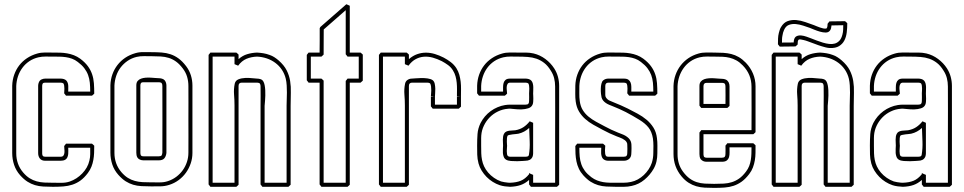

<svg xmlns="http://www.w3.org/2000/svg" viewBox="-20 -894 4665 929"><path d="M39.1 -479.5Q40 -507.8 48.8 -532.7Q57.6 -557.6 73 -577.6Q88.4 -597.7 110.4 -612.3Q132.3 -627 159.7 -634.8Q177.7 -640.1 197.8 -639.9Q217.8 -639.6 235.8 -639.6Q253.4 -639.6 270.8 -639.2Q288.1 -638.7 304.9 -635.7Q321.8 -632.8 337.6 -626.7Q353.5 -620.6 368.2 -609.9Q391.6 -592.3 405 -574Q418.5 -555.7 425.5 -535.2Q432.6 -514.6 434.3 -491.5Q436 -468.3 436 -440.9Q433.6 -438.5 430.9 -436Q428.2 -433.6 425.3 -431.2H299.3Q296.9 -434.1 294.9 -437Q293 -439.9 290.5 -442.4Q290.5 -445.8 291 -452.1Q291.5 -458.5 291.5 -465.6Q291.5 -472.7 290.5 -479.5Q289.6 -486.3 286.6 -490.7Q281.2 -494.1 273.4 -494.1H199.2Q196.3 -494.1 192.4 -493.4Q188.5 -492.7 186.5 -489.3Q185.1 -486.8 184.6 -483.9Q184.1 -481 184.1 -478V-151.9Q184.1 -149.4 184.6 -146.2Q185.1 -143.1 186.5 -140.6Q189 -137.2 192.4 -136.5Q195.8 -135.7 199.2 -135.7H273.4Q283.2 -135.7 287.1 -141.4Q291 -147 291.7 -155Q292.5 -163.1 291.5 -171.9Q290.5 -180.7 290.5 -187.5Q293 -189.9 294.9 -192.9Q296.9 -195.8 299.3 -198.7H425.3Q428.2 -196.3 430.9 -193.8Q433.6 -191.4 436 -189Q436 -170.9 435.3 -153.6Q434.6 -136.2 431.6 -119.9Q428.7 -103.5 422.6 -87.9Q416.5 -72.3 405.3 -57.1Q387.7 -33.7 369.4 -20.5Q351.1 -7.3 330.3 -0.5Q309.6 6.3 286.1 8.1Q262.7 9.8 235.8 9.8Q210.4 9.8 189.2 8.5Q168 7.3 149.2 1.7Q130.4 -3.9 113 -14.9Q95.7 -25.9 77.6 -45.9Q57.6 -68.4 48.3 -96.2Q39.1 -124 39.1 -153.3ZM58.6 -151.9Q58.6 -126 66.9 -102.5Q75.2 -79.1 92.3 -59.1Q107.4 -41.5 123.5 -31.5Q139.6 -21.5 157.5 -16.6Q175.3 -11.7 194.8 -10.7Q214.4 -9.8 235.8 -9.8Q255.9 -9.8 277.1 -9.5Q298.3 -9.3 317.4 -15.6Q334.5 -21.5 349.9 -31.5Q365.2 -41.5 377.9 -54.7Q390.6 -67.9 399.7 -83.7Q408.7 -99.6 412.6 -117.2Q416.5 -132.8 416.5 -148.2Q416.5 -163.6 416.5 -179.2H310.1Q310.1 -172.9 310.5 -164.8Q311 -156.7 310.1 -148.7Q309.1 -140.6 306.2 -133.3Q303.2 -126 296.4 -121.6Q291.5 -118.7 285.4 -117.4Q279.3 -116.2 273.4 -116.2H198.7Q181.6 -116.2 173.1 -126.7Q164.6 -137.2 164.6 -153.3V-479.5Q164.6 -483.9 165.5 -487.8Q166.5 -491.7 168 -495.6Q171.9 -505.4 180.7 -509.5Q189.5 -513.7 198.7 -513.7H273.4Q280.8 -513.7 288.6 -511.5Q296.4 -509.3 301.8 -503.4Q306.2 -498 308.1 -491.5Q310.1 -484.9 310.3 -477.8Q310.5 -470.7 310.3 -463.6Q310.1 -456.5 310.1 -450.7H416.5Q416.5 -474.1 414.6 -493.9Q412.6 -513.7 406.2 -531Q399.9 -548.3 387.9 -564Q376 -579.6 356.4 -594.2Q343.3 -604.5 328.6 -609.9Q314 -615.2 298.6 -617.4Q283.2 -619.6 267.6 -619.9Q252 -620.1 235.8 -620.1Q218.8 -620.1 200.9 -620.4Q183.1 -620.6 166 -616.7Q141.1 -610.8 121.6 -597.7Q102.1 -584.5 88.4 -565.9Q74.7 -547.4 67.1 -524.9Q59.6 -502.4 58.6 -478Z M514.2 -481.4Q515.1 -509.8 523.9 -534.4Q532.7 -559.1 548.3 -579.3Q564 -599.6 585.7 -614.3Q607.4 -628.9 634.8 -636.7Q652.8 -642.1 672.9 -641.8Q692.9 -641.6 710.9 -641.6Q738.8 -641.6 762 -639.9Q785.2 -638.2 805.4 -631.3Q825.7 -624.5 844 -611.1Q862.3 -597.7 880.4 -574.2Q896 -553.7 903.6 -529.5Q911.1 -505.4 911.1 -480V-153.8Q911.1 -127.9 902.8 -103.5Q894.5 -79.1 879.9 -58.6Q865.2 -38.1 844.5 -22.7Q823.7 -7.3 798.8 0.5Q777.8 7.3 755.4 7.6Q732.9 7.8 710.9 7.8Q685.5 7.8 664.3 6.6Q643.1 5.4 624.3 -0.2Q605.5 -5.9 588.1 -16.8Q570.8 -27.8 552.7 -47.9Q532.7 -70.3 523.4 -98.1Q514.2 -126 514.2 -155.3ZM533.7 -153.8Q533.7 -127.9 542 -104.5Q550.3 -81.1 567.4 -61Q582.5 -43.5 598.6 -33.4Q614.7 -23.4 632.6 -18.6Q650.4 -13.7 669.9 -12.7Q689.5 -11.7 710.9 -11.7Q731 -11.7 752.2 -11.5Q773.4 -11.2 792.5 -17.6Q814.9 -24.9 833.3 -38.8Q851.6 -52.7 864.5 -70.8Q877.4 -88.9 884.5 -110.4Q891.6 -131.8 891.6 -155.3Q892.1 -196.3 891.8 -236.6Q891.6 -276.9 891.6 -317.9Q891.6 -357.9 891.8 -397.9Q892.1 -438 891.6 -478Q891.6 -501 885.3 -522.5Q878.9 -543.9 864.7 -562.5Q848.6 -584 832 -595.9Q815.4 -607.9 796.9 -613.8Q778.3 -619.6 757.3 -620.8Q736.3 -622.1 710.9 -622.1Q693.8 -622.1 676 -622.3Q658.2 -622.6 641.1 -618.7Q616.7 -612.8 597.2 -599.4Q577.6 -585.9 563.7 -567.6Q549.8 -549.3 542.2 -526.6Q534.7 -503.9 533.7 -480ZM785.2 -153.8Q783.2 -137.2 774.9 -127.7Q766.6 -118.2 748.5 -118.2H673.8Q665.5 -118.2 657.2 -121.6Q648.9 -125 644.5 -132.3Q641.6 -137.7 640.6 -143.6Q639.6 -149.4 639.6 -155.3V-481.4Q639.6 -494.6 646 -502.2Q652.3 -509.8 662.4 -513.4Q672.4 -517.1 684.8 -518.1Q697.3 -519 709.2 -518.3Q721.2 -517.6 731.7 -516.6Q742.2 -515.6 748.5 -515.6Q755.9 -515.6 763.7 -513.4Q771.5 -511.2 776.9 -505.4Q781.2 -500 783.2 -493.4Q785.2 -486.8 785.2 -480ZM765.6 -155.3Q765.6 -236.8 765.9 -316.9Q766.1 -397 765.6 -478Q765.6 -482.4 764.9 -485.6Q764.2 -488.8 761.7 -492.7Q756.3 -496.1 748.5 -496.1H674.3Q671.4 -496.1 667.5 -495.4Q663.6 -494.6 661.6 -491.2Q660.2 -488.8 659.7 -485.8Q659.2 -482.9 659.2 -480V-153.8Q659.2 -151.4 659.7 -148.2Q660.2 -145 661.6 -142.6Q664.1 -139.2 667.5 -138.4Q670.9 -137.7 674.3 -137.7H748.5Q758.8 -137.7 761.7 -141.8Q764.6 -146 765.6 -155.3Z M1375.5 9.8H1249.5Q1247.1 6.8 1245.1 3.9Q1243.2 1 1240.7 -1.5V-383.3Q1240.7 -406.7 1241 -429.7Q1241.2 -452.6 1240.7 -476.1Q1240.7 -480.5 1240 -483.6Q1239.3 -486.8 1236.8 -490.7Q1231.4 -494.1 1223.6 -494.1H1149.4Q1134.3 -494.1 1134.3 -478V0Q1131.8 2.4 1129.2 4.9Q1126.5 7.3 1123.5 9.8H998Q995.6 6.8 993.7 3.9Q991.7 1 989.3 -1.5V-628.4Q991.7 -630.9 993.7 -633.8Q995.6 -636.7 998 -639.6H1123.5Q1126.5 -637.2 1129.2 -634.8Q1131.8 -632.3 1134.3 -629.9V-607.9Q1153.3 -625 1176 -631.8Q1198.7 -638.7 1223.6 -639.6Q1239.7 -638.7 1254.6 -636.2Q1269.5 -633.8 1285.2 -627.9Q1296.9 -624 1307.4 -617.2Q1317.9 -610.4 1327.6 -602.1Q1354.5 -578.6 1366.9 -554Q1379.4 -529.3 1383.8 -502.2Q1388.2 -475.1 1387.2 -445.3Q1386.2 -415.5 1386.2 -381.8V0ZM1260.3 -9.8H1366.7V-383.3Q1366.7 -396 1367.4 -412.4Q1368.2 -428.7 1368.2 -446Q1368.2 -463.4 1367.2 -480.7Q1366.2 -498 1362.8 -512.7Q1356.9 -537.1 1343.8 -556.6Q1330.6 -576.2 1311.8 -590.1Q1293 -604 1270.3 -611.6Q1247.6 -619.1 1223.6 -620.1Q1195.3 -619.1 1172.4 -609.4Q1149.4 -599.6 1132.3 -576.2L1114.7 -583.5V-620.1H1008.8V-9.8H1114.7V-383.3Q1114.7 -409.7 1112.5 -436.3Q1110.4 -462.9 1115.7 -488.8Q1119.1 -504.4 1134 -510.3Q1148.9 -516.1 1166.7 -516.8Q1184.6 -517.6 1200.9 -515.6Q1217.3 -513.7 1223.6 -513.7Q1231.9 -513.7 1240.5 -511Q1249 -508.3 1253.9 -500.5Q1258.3 -493.2 1260.5 -481.9Q1262.7 -470.7 1263.4 -457.8Q1264.2 -444.8 1263.7 -431.9Q1263.2 -418.9 1262.5 -408.2Q1261.7 -397.5 1261 -390.1Q1260.3 -382.8 1260.3 -381.8Z M1473.1 -639.6H1526.4Q1526.9 -668.9 1526.9 -698.5Q1526.9 -728 1526.9 -757.3L1529.8 -763.2Q1561.5 -791 1592.8 -818.4Q1624 -845.7 1655.8 -873.5Q1660.2 -871.6 1664.3 -869.9Q1668.5 -868.2 1672.4 -866.2V-639.6H1724.6Q1727.5 -637.2 1730.2 -634.8Q1732.9 -632.3 1735.4 -629.9V-503.9Q1732.9 -501.5 1730.2 -499Q1727.5 -496.6 1724.6 -494.1H1672.4V0Q1669.9 2.4 1667.2 4.9Q1664.6 7.3 1661.6 9.8H1535.2Q1532.7 6.8 1530.8 3.9Q1528.8 1 1526.4 -1.5V-494.1H1473.1Q1470.7 -497.1 1468.8 -500Q1466.8 -502.9 1464.4 -505.4V-628.4ZM1483.9 -620.1V-513.7H1535.2Q1538.1 -511.2 1540.8 -508.8Q1543.5 -506.3 1545.9 -503.9V-9.8H1652.8V-502.4Q1655.3 -504.9 1657.2 -507.8Q1659.2 -510.7 1661.6 -513.7H1715.8V-620.1H1661.6Q1659.2 -623 1657.2 -626Q1655.3 -628.9 1652.8 -631.3V-844.7Q1626 -821.3 1599.6 -798.1Q1573.2 -774.9 1546.4 -751.5Q1546.4 -720.7 1546.1 -690.7Q1545.9 -660.6 1545.9 -629.9Q1543.5 -627.4 1540.8 -625Q1538.1 -622.6 1535.2 -620.1Z M2199.7 -368.2H2073.7Q2071.3 -371.1 2069.3 -374Q2067.4 -377 2064.9 -379.4V-426.8Q2068.4 -426.8 2071.8 -427Q2075.2 -427.2 2078.6 -427.7Q2075.2 -428.2 2071.8 -428.5Q2068.4 -428.7 2064.9 -428.7Q2064.9 -430.7 2065.7 -438.5Q2066.4 -446.3 2066.7 -456.1Q2066.9 -465.8 2065.7 -475.6Q2064.5 -485.4 2061 -490.7Q2055.7 -494.1 2047.9 -494.1H1973.6Q1958.5 -494.1 1958.5 -478V0Q1956.1 2.4 1953.4 4.9Q1950.7 7.3 1947.8 9.8H1822.3Q1819.8 6.8 1817.9 3.9Q1815.9 1 1813.5 -1.5V-628.4Q1815.9 -630.9 1817.9 -633.8Q1819.8 -636.7 1822.3 -639.6H1947.8Q1950.7 -637.2 1953.4 -634.8Q1956.1 -632.3 1958.5 -629.9V-607.9Q1977.5 -624.5 1998.3 -631.8Q2019 -639.2 2040.8 -639.2Q2062.5 -639.2 2084.2 -632.6Q2106 -626 2127 -615.2Q2144.5 -606 2160.6 -593.8Q2176.8 -581.5 2188 -564.5Q2197.8 -548.8 2202.4 -532.2Q2207 -515.6 2209 -498.3Q2210.9 -481 2210.7 -463.4Q2210.4 -445.8 2210.4 -428.2V-377.9ZM2084.5 -387.7H2190.9V-426.8Q2194.3 -426.8 2198 -427Q2201.7 -427.2 2205.6 -427.7Q2201.7 -427.7 2198 -428Q2194.3 -428.2 2190.9 -428.7Q2190.9 -444.3 2191.2 -460.7Q2191.4 -477.1 2189.9 -493.2Q2188.5 -509.3 2184.3 -524.4Q2180.2 -539.6 2171.4 -553.7Q2162.1 -568.8 2147.7 -579.3Q2133.3 -589.8 2117.7 -598.1Q2096.2 -608.9 2074.5 -615Q2052.7 -621.1 2031.7 -619.6Q2010.7 -618.2 1991.5 -607.9Q1972.2 -597.7 1956.5 -576.2L1939 -583.5V-620.1H1833V-9.8H1939V-383.3Q1939 -409.7 1936.8 -436.3Q1934.6 -462.9 1939.9 -488.8Q1942.4 -501 1951.9 -507.3Q1961.4 -513.7 1973.1 -513.7Q1976.6 -513.7 1989.5 -514.9Q2002.4 -516.1 2018.3 -516.4Q2034.2 -516.6 2049.6 -514.4Q2064.9 -512.2 2073.7 -505.9Q2081.1 -500 2083.5 -488.5Q2085.9 -477.1 2086.2 -464.8Q2086.4 -452.6 2085.4 -441.9Q2084.5 -431.2 2084.5 -427.2Z M2288.6 -479.5Q2289.6 -507.8 2298.3 -532.7Q2307.1 -557.6 2322.5 -577.6Q2337.9 -597.7 2359.9 -612.3Q2381.8 -627 2409.2 -634.8Q2427.2 -640.1 2447.3 -639.9Q2467.3 -639.6 2485.4 -639.6Q2503.9 -639.6 2523.7 -639.6Q2543.5 -639.6 2562 -635.3Q2592.8 -627.9 2618.7 -608.6Q2644.5 -589.4 2661.6 -563Q2673.8 -543.9 2679.7 -522.2Q2685.5 -500.5 2685.5 -478V0Q2683.1 2.4 2680.4 4.9Q2677.7 7.3 2674.8 9.8H2548.8Q2546.4 6.8 2544.4 3.9Q2542.5 1 2540 -1.5V-23.4Q2521 -6.3 2499.3 1.2Q2477.5 8.8 2448.2 9.8Q2435.5 9.3 2422.9 7.6Q2410.2 5.9 2397.9 2Q2380.4 -3.9 2364 -14.2Q2347.7 -24.4 2334.2 -38.1Q2320.8 -51.8 2310.5 -68.4Q2300.3 -85 2295.4 -103Q2289.6 -125 2289.1 -146.2Q2288.6 -167.5 2288.6 -189.9Q2288.6 -219.2 2290.5 -245.8Q2292.5 -272.5 2305.2 -298.8Q2314 -315.9 2326.4 -330.6Q2338.9 -345.2 2354.2 -356.4Q2369.6 -367.7 2387.5 -375.2Q2405.3 -382.8 2423.8 -385.7Q2431.2 -386.7 2436.3 -387.2Q2441.4 -387.7 2448.2 -387.7H2522.9Q2532.7 -387.7 2536.4 -391.8Q2540 -396 2540 -405.3Q2540.5 -415 2540.3 -424.1Q2540 -433.1 2540 -442.4Q2540 -445.8 2540.5 -452.1Q2541 -458.5 2541 -465.6Q2541 -472.7 2540 -479.5Q2539.1 -486.3 2536.1 -490.7Q2530.8 -494.1 2522.9 -494.1H2448.7Q2439.5 -494.1 2435.8 -487.8Q2432.1 -481.4 2431.6 -472.7Q2431.2 -463.9 2432.4 -454.8Q2433.6 -445.8 2433.6 -440.9Q2431.2 -438.5 2428.5 -436Q2425.8 -433.6 2422.9 -431.2H2297.4Q2294.9 -434.1 2293 -437Q2291 -439.9 2288.6 -442.4ZM2308.1 -450.7H2414.1Q2414.1 -461.4 2414.1 -472.4Q2414.1 -483.4 2416.7 -492.7Q2419.4 -502 2426.5 -507.8Q2433.6 -513.7 2448.2 -513.7H2522.9Q2530.3 -513.7 2538.1 -511.5Q2545.9 -509.3 2551.3 -503.4Q2556.2 -497.6 2558.1 -489.5Q2560.1 -481.4 2560.3 -472.7Q2560.5 -463.9 2560.1 -455.6Q2559.6 -447.3 2559.6 -440.9Q2559.6 -437 2560.1 -430.4Q2560.5 -423.8 2560.5 -416Q2560.5 -408.2 2559.8 -400.4Q2559.1 -392.6 2556.6 -387.2Q2550.8 -374.5 2535.6 -369.9Q2520.5 -365.2 2503.2 -364.7Q2485.8 -364.3 2470.2 -366.2Q2454.6 -368.2 2448.2 -368.2Q2445.8 -368.2 2443.1 -368.2Q2440.4 -368.2 2437.5 -367.7Q2412.1 -365.7 2389.4 -354.7Q2366.7 -343.8 2349.6 -326.4Q2332.5 -309.1 2321.5 -286.4Q2310.5 -263.7 2308.6 -238.3Q2308.1 -233.4 2308.1 -225.6Q2308.1 -217.8 2308.1 -210Q2308.1 -202.1 2308.1 -196Q2308.1 -189.9 2308.1 -188.5Q2308.1 -169.4 2308.6 -152.6Q2309.1 -135.7 2312.3 -119.9Q2315.4 -104 2322.3 -89.1Q2329.1 -74.2 2341.8 -59.1Q2354 -44.9 2370.1 -33.7Q2386.2 -22.5 2404.3 -16.1Q2412.6 -13.7 2420.9 -12.5Q2429.2 -11.2 2437.5 -10.3Q2439.5 -9.8 2444.3 -9.8H2448.2Q2478.5 -10.7 2500 -19.5Q2521.5 -28.3 2540 -51.3V-57.6Q2542 -55.7 2543.5 -54.7Q2547.4 -52.7 2551.5 -51.3Q2555.7 -49.8 2559.6 -47.9V-9.8H2666V-240.2Q2666 -299.3 2666.3 -358.2Q2666.5 -417 2666 -476.1Q2666 -496.6 2661.1 -515.9Q2656.2 -535.2 2645 -552.2Q2630.4 -576.2 2613 -589.6Q2595.7 -603 2575.9 -609.9Q2556.2 -616.7 2533.4 -618.4Q2510.7 -620.1 2485.4 -620.1Q2468.3 -620.1 2450.4 -620.4Q2432.6 -620.6 2415.5 -616.7Q2390.6 -610.8 2371.1 -597.7Q2351.6 -584.5 2337.9 -565.9Q2324.2 -547.4 2316.7 -524.9Q2309.1 -502.4 2308.1 -478ZM2559.6 -299.8V-151.9Q2559.6 -143.1 2556.6 -135.3Q2551.8 -125 2543 -120.6Q2534.2 -116.2 2522.9 -116.2Q2521.5 -116.2 2509.5 -115.2Q2497.6 -114.3 2482.7 -114Q2467.8 -113.8 2452.6 -115Q2437.5 -116.2 2429.2 -121.1Q2420.9 -126 2417.5 -134.8Q2414.1 -143.6 2413.3 -153.3Q2412.6 -163.1 2413.3 -173.1Q2414.1 -183.1 2414.1 -189.9Q2414.1 -195.3 2413.6 -202.6Q2413.1 -210 2413.1 -218Q2413.1 -226.1 2414.3 -233.6Q2415.5 -241.2 2418.9 -247.1Q2422.9 -254.4 2429.4 -257.3Q2436 -260.3 2443.6 -261.5Q2451.2 -262.7 2459 -262.7Q2466.8 -262.7 2473.1 -263.7Q2495.6 -267.6 2512.5 -278.6Q2529.3 -289.6 2543 -307.1ZM2539.1 -144.5Q2544.4 -176.3 2543 -209.2Q2541.5 -242.2 2540.5 -274.9Q2529.3 -264.6 2516.4 -257.6Q2503.4 -250.5 2488.3 -247.1Q2485.4 -246.1 2477.3 -245.6Q2469.2 -245.1 2460.4 -243.9Q2451.7 -242.7 2444.6 -241.2Q2437.5 -239.7 2436 -237.3Q2433.6 -232.9 2432.9 -224.9Q2432.1 -216.8 2432.4 -208.7Q2432.6 -200.7 2433.1 -194.6Q2433.6 -188.5 2433.6 -188.5Q2433.6 -185.5 2432.9 -178.2Q2432.1 -170.9 2432.1 -162.8Q2432.1 -154.8 2433.3 -147.7Q2434.6 -140.6 2438.5 -138.2Q2440.9 -136.7 2443.6 -136.2Q2446.3 -135.7 2448.7 -135.7H2522.9Q2527.8 -135.7 2533 -137.2Q2538.1 -138.7 2539.1 -144.5Z M2783.2 -478Q2783.2 -460 2783 -441.7Q2782.7 -423.3 2785.2 -404.8Q2788.6 -379.4 2799.8 -361.3Q2811 -343.3 2827.6 -329.6Q2844.2 -315.9 2864.3 -304.9Q2884.3 -293.9 2904.8 -283.2Q2920.9 -274.4 2937.5 -266.6Q2954.1 -258.8 2971.2 -252Q2979.5 -248.5 2989 -245.1Q2998.5 -241.7 3007.1 -236.6Q3015.6 -231.4 3022.5 -224.6Q3029.3 -217.8 3032.7 -208Q3034.7 -202.1 3035.2 -193.8Q3035.6 -185.5 3035.6 -177Q3035.6 -168.5 3035.2 -161.6Q3034.7 -154.8 3034.7 -151.9Q3034.7 -135.3 3024.7 -125.7Q3014.6 -116.2 2998 -116.2H2923.3Q2916.5 -116.2 2910.2 -118.2Q2903.8 -120.1 2898.4 -125Q2893.6 -129.9 2891.4 -137Q2889.2 -144 2888.7 -151.4Q2888.2 -158.7 2888.7 -166Q2889.2 -173.3 2889.2 -179.2H2783.2Q2783.2 -156.2 2784.9 -136.7Q2786.6 -117.2 2792.7 -99.6Q2798.8 -82 2810.3 -66.7Q2821.8 -51.3 2841.3 -36.6Q2855 -26.4 2869.1 -21Q2883.3 -15.6 2898.2 -12.9Q2913.1 -10.3 2928.7 -10Q2944.3 -9.8 2960.4 -9.8Q2979 -9.8 2997.1 -9.8Q3015.1 -9.8 3033.2 -13.7Q3050.3 -17.1 3066.2 -25.9Q3082 -34.7 3095.2 -47.1Q3108.4 -59.6 3118.4 -74.7Q3128.4 -89.8 3133.8 -106Q3141.1 -129.4 3141.1 -153.3Q3141.6 -170.4 3141.6 -188.7Q3141.6 -207 3139.2 -224.1Q3133.8 -256.8 3117.9 -276.9Q3102.1 -296.9 3074.2 -314Q3058.1 -323.7 3041.7 -333.3Q3025.4 -342.8 3008.3 -351.6Q2992.2 -359.9 2976.6 -366.7Q2960.9 -373.5 2943.8 -380.4Q2936 -383.3 2927.5 -387Q2918.9 -390.6 2911.6 -395.5Q2904.3 -400.4 2898.7 -407Q2893.1 -413.6 2890.6 -422.9Q2889.2 -428.2 2887.9 -439.9Q2886.7 -451.7 2887 -464.4Q2887.2 -477.1 2889.9 -488.5Q2892.6 -500 2898.4 -504.9Q2909.2 -513.7 2923.3 -513.7H2998Q3013.2 -513.7 3020.8 -508.1Q3028.3 -502.4 3031.5 -493.7Q3034.7 -484.9 3034.7 -473.6Q3034.7 -462.4 3034.7 -450.7H3141.1Q3141.1 -474.1 3139.2 -493.9Q3137.2 -513.7 3130.9 -531Q3124.5 -548.3 3112.5 -564Q3100.6 -579.6 3081.1 -594.2Q3067.9 -604.5 3053.2 -609.9Q3038.6 -615.2 3023.2 -617.4Q3007.8 -619.6 2992.2 -619.9Q2976.6 -620.1 2960.4 -620.1Q2943.4 -620.1 2925.5 -620.4Q2907.7 -620.6 2890.6 -616.7Q2865.7 -610.8 2846.2 -597.7Q2826.7 -584.5 2813 -565.9Q2799.3 -547.4 2791.7 -524.9Q2784.2 -502.4 2783.2 -478ZM2763.7 -479.5Q2764.6 -507.8 2773.4 -532.7Q2782.2 -557.6 2797.6 -577.6Q2813 -597.7 2835 -612.3Q2856.9 -627 2884.3 -634.8Q2902.3 -640.1 2922.4 -639.9Q2942.4 -639.6 2960.4 -639.6Q2978 -639.6 2995.4 -639.2Q3012.7 -638.7 3029.5 -635.7Q3046.4 -632.8 3062.3 -626.7Q3078.1 -620.6 3092.8 -609.9Q3116.2 -592.3 3129.6 -574Q3143.1 -555.7 3150.1 -535.2Q3157.2 -514.6 3158.9 -491.5Q3160.6 -468.3 3160.6 -440.9Q3158.2 -438.5 3155.5 -436Q3152.8 -433.6 3149.9 -431.2H3023.9Q3021.5 -434.1 3019.5 -437Q3017.6 -439.9 3015.1 -442.4Q3015.1 -445.8 3015.6 -452.1Q3016.1 -458.5 3016.1 -465.6Q3016.1 -472.7 3015.1 -479.5Q3014.2 -486.3 3011.2 -490.7Q3005.9 -494.1 2998 -494.1H2923.8Q2908.7 -494.1 2908.7 -478V-434.1Q2908.7 -426.8 2912.6 -421.4Q2919.4 -411.6 2929.4 -407.2Q2939.5 -402.8 2950.2 -398.4Q2967.8 -391.6 2984.1 -384.3Q3000.5 -377 3017.6 -368.7Q3041 -356.9 3064.9 -344Q3088.9 -331.1 3108.6 -314.5Q3128.4 -297.9 3141.8 -276.4Q3155.3 -254.9 3158.7 -225.6Q3161.1 -207 3160.9 -188.7Q3160.6 -170.4 3160.6 -151.9Q3160.6 -132.3 3156.5 -113.3Q3152.3 -94.2 3142.6 -77.1Q3125.5 -47.4 3098.4 -24.7Q3071.3 -2 3037.1 5.4Q3018.1 9.8 2999 9.8Q2980 9.8 2960.4 9.8Q2935.1 9.8 2913.8 8.5Q2892.6 7.3 2873.8 1.7Q2855 -3.9 2837.6 -14.9Q2820.3 -25.9 2802.2 -45.9Q2788.6 -61 2780.8 -77.9Q2772.9 -94.7 2769.3 -112.5Q2765.6 -130.4 2764.6 -149.2Q2763.7 -168 2763.7 -187.5Q2766.1 -189.9 2768.1 -192.9Q2770 -195.8 2772.5 -198.7H2897.9Q2900.9 -196.3 2903.6 -193.8Q2906.2 -191.4 2908.7 -189Q2908.7 -187 2908 -180.2Q2907.2 -173.3 2907.2 -165.3Q2907.2 -157.2 2908.2 -149.9Q2909.2 -142.6 2912.6 -139.2Q2914.6 -136.7 2918 -136.2Q2921.4 -135.7 2923.8 -135.7H2998Q3007.8 -135.7 3011.5 -139.9Q3015.1 -144 3015.1 -153.3Q3016.1 -173.8 3015.1 -193.8Q3015.1 -200.7 3012.7 -204.6Q3009.8 -210.9 3003.9 -215.3Q2998 -219.7 2991.5 -223.1Q2984.9 -226.6 2977.8 -229Q2970.7 -231.4 2964.8 -233.9Q2947.3 -240.7 2929.9 -248.8Q2912.6 -256.8 2895.5 -266.1Q2872.6 -278.3 2850.8 -290.5Q2829.1 -302.7 2811.5 -318.4Q2793.9 -334 2781.7 -354.2Q2769.5 -374.5 2765.6 -402.8Q2763.2 -420.9 2763.4 -439.7Q2763.7 -458.5 2763.7 -476.6Z M3238.8 -478Q3239.7 -506.3 3248.5 -531.2Q3257.3 -556.2 3272.9 -576.7Q3288.6 -597.2 3310.3 -612.1Q3332 -627 3359.4 -634.8Q3377.4 -640.1 3397.5 -639.9Q3417.5 -639.6 3435.5 -639.6Q3459 -639.6 3479.2 -638.4Q3499.5 -637.2 3518.3 -632.6Q3537.1 -627.9 3554.4 -617.9Q3571.8 -607.9 3588.9 -590.3Q3611.3 -566.9 3623.5 -537.8Q3635.7 -508.8 3635.7 -476.6V-254.4Q3633.3 -252 3630.6 -249.5Q3627.9 -247.1 3625 -244.6H3383.8V-147.5Q3383.8 -142.1 3386.2 -135.7Q3389.2 -132.8 3392.1 -131.8Q3395 -130.9 3398.9 -130.9H3473.1Q3482.9 -130.9 3486.6 -135.3Q3490.2 -139.6 3490.2 -148.9Q3490.7 -159.2 3490.5 -169.2Q3490.2 -179.2 3490.2 -189.5Q3492.7 -191.9 3494.6 -194.8Q3496.6 -197.8 3499 -200.7H3625Q3627.9 -198.2 3630.6 -195.8Q3633.3 -193.4 3635.7 -190.9Q3635.7 -172.4 3635.5 -154.1Q3635.3 -135.7 3632.3 -118.2Q3629.4 -100.6 3623 -83.7Q3616.7 -66.9 3605 -51.8Q3586.9 -28.3 3568.6 -15.1Q3550.3 -2 3529.8 4.9Q3509.3 11.7 3486.1 13.4Q3462.9 15.1 3435.5 15.1Q3411.1 15.1 3389.6 13.9Q3368.2 12.7 3348.9 7.1Q3329.6 1.5 3311.8 -9.8Q3293.9 -21 3277.3 -41Q3238.8 -87.4 3238.8 -148.9ZM3258.3 -147.5Q3258.3 -124.5 3264.6 -103.3Q3271 -82 3284.7 -63.5Q3300.3 -42.5 3316.7 -30.5Q3333 -18.6 3351.3 -12.7Q3369.6 -6.8 3390.4 -5.6Q3411.1 -4.4 3435.5 -4.4Q3460.9 -4.4 3481.9 -5.6Q3502.9 -6.8 3521.5 -12.7Q3540 -18.6 3556.6 -30.3Q3573.2 -42 3589.4 -63.5Q3599.6 -76.7 3605 -90.8Q3610.4 -105 3612.8 -119.9Q3615.2 -134.8 3615.7 -150.1Q3616.2 -165.5 3616.2 -181.2H3509.8Q3509.8 -169.4 3510 -157Q3510.3 -144.5 3507.6 -134.5Q3504.9 -124.5 3497.1 -117.9Q3489.3 -111.3 3473.1 -111.3H3398.4Q3381.8 -111.3 3371.1 -123Q3366.7 -128.4 3365.5 -135.5Q3364.3 -142.6 3364.3 -148.9V-252.9Q3366.7 -255.4 3368.7 -258.3Q3370.6 -261.2 3373 -264.2H3616.2Q3616.2 -317.4 3616.5 -369.4Q3616.7 -421.4 3616.2 -474.6Q3616.2 -534.2 3574.2 -577.1Q3558.6 -593.3 3543 -601.8Q3527.3 -610.4 3510.5 -614.5Q3493.7 -618.7 3475.1 -619.4Q3456.5 -620.1 3435.5 -620.1Q3418.5 -620.1 3400.6 -620.4Q3382.8 -620.6 3365.7 -616.7Q3340.8 -610.8 3321.3 -597.4Q3301.8 -584 3288.1 -565.2Q3274.4 -546.4 3266.8 -523.7Q3259.3 -501 3258.3 -476.6ZM3364.3 -382.8V-478Q3364.3 -491.2 3370.6 -499Q3377 -506.8 3387 -510.5Q3397 -514.2 3409.2 -515.1Q3421.4 -516.1 3433.3 -515.4Q3445.3 -514.6 3455.8 -513.7Q3466.3 -512.7 3473.1 -512.7Q3483.4 -512.7 3491.7 -509Q3500 -505.4 3505.4 -496.1Q3509.8 -487.3 3509.8 -476.6V-381.3Q3507.3 -378.9 3504.6 -376.5Q3502 -374 3499 -371.6H3373ZM3383.8 -391.1H3490.2Q3490.2 -412.1 3490.5 -432.9Q3490.7 -453.6 3490.2 -474.6Q3490.2 -479 3489.5 -482.4Q3488.8 -485.8 3486.3 -489.7Q3481 -493.2 3473.1 -493.2H3398.9Q3383.8 -493.2 3383.8 -476.6Z M4100.1 9.8H3974.1Q3971.7 6.8 3969.7 3.9Q3967.8 1 3965.3 -1.5V-383.3Q3965.3 -406.7 3965.6 -429.7Q3965.8 -452.6 3965.3 -476.1Q3965.3 -480.5 3964.6 -483.6Q3963.9 -486.8 3961.4 -490.7Q3956.1 -494.1 3948.2 -494.1H3874Q3858.9 -494.1 3858.9 -478V0Q3856.4 2.4 3853.8 4.9Q3851.1 7.3 3848.1 9.8H3722.7Q3720.2 6.8 3718.3 3.9Q3716.3 1 3713.9 -1.5V-628.4Q3716.3 -630.9 3718.3 -633.8Q3720.2 -636.7 3722.7 -639.6H3848.1Q3851.1 -637.2 3853.8 -634.8Q3856.4 -632.3 3858.9 -629.9V-607.9Q3877.9 -625 3900.6 -631.8Q3923.3 -638.7 3948.2 -639.6Q3964.4 -638.7 3979.2 -636.2Q3994.1 -633.8 4009.8 -627.9Q4021.5 -624 4032 -617.2Q4042.5 -610.4 4052.2 -602.1Q4079.1 -578.6 4091.6 -554Q4104 -529.3 4108.4 -502.2Q4112.8 -475.1 4111.8 -445.3Q4110.8 -415.5 4110.8 -381.8V0ZM3984.9 -9.8H4091.3V-383.3Q4091.3 -396 4092 -412.4Q4092.8 -428.7 4092.8 -446Q4092.8 -463.4 4091.8 -480.7Q4090.8 -498 4087.4 -512.7Q4081.5 -537.1 4068.4 -556.6Q4055.2 -576.2 4036.4 -590.1Q4017.6 -604 3994.9 -611.6Q3972.2 -619.1 3948.2 -620.1Q3919.9 -619.1 3897 -609.4Q3874 -599.6 3856.9 -576.2L3839.4 -583.5V-620.1H3733.4V-9.8H3839.4V-383.3Q3839.4 -409.7 3837.2 -436.3Q3835 -462.9 3840.3 -488.8Q3843.8 -504.4 3858.6 -510.3Q3873.5 -516.1 3891.4 -516.8Q3909.2 -517.6 3925.5 -515.6Q3941.9 -513.7 3948.2 -513.7Q3956.5 -513.7 3965.1 -511Q3973.6 -508.3 3978.5 -500.5Q3982.9 -493.2 3985.1 -481.9Q3987.3 -470.7 3988 -457.8Q3988.8 -444.8 3988.3 -431.9Q3987.8 -418.9 3987.1 -408.2Q3986.3 -397.5 3985.6 -390.1Q3984.9 -382.8 3984.9 -381.8ZM3744.1 -679.7Q3744.1 -693.8 3744.6 -707.5Q3745.1 -721.2 3748.5 -734.9Q3750.5 -742.2 3752.7 -749.3Q3754.9 -756.3 3758.8 -762.7Q3772 -785.2 3791.5 -792Q3811 -798.8 3832.8 -796.9Q3854.5 -794.9 3876.7 -787.1Q3898.9 -779.3 3918 -772.5Q3924.3 -770 3931.9 -766.8Q3939.5 -763.7 3947.3 -761Q3955.1 -758.3 3962.6 -756.6Q3970.2 -754.9 3977.5 -755.9Q3978.5 -756.3 3978.8 -756.6Q3979 -756.8 3980 -757.3Q3982.9 -761.7 3983.6 -767.8Q3984.4 -773.9 3984.4 -779.3Q3986.8 -781.7 3988.8 -784.7Q3990.7 -787.6 3993.2 -790.5Q4012.2 -791 4031.2 -791Q4050.3 -791 4068.8 -791.5Q4071.8 -789.1 4074.5 -786.6Q4077.1 -784.2 4079.6 -781.7Q4079.6 -758.8 4076.9 -736.8Q4074.2 -714.8 4065.4 -698Q4056.6 -681.2 4039.8 -670.9Q4022.9 -660.6 3995.1 -661.6Q3985.4 -662.1 3975.6 -664.6Q3965.8 -667 3956.5 -669.9Q3938.5 -675.3 3921.4 -682.1Q3904.3 -689 3886.7 -694.8Q3882.3 -696.3 3877.7 -697.8Q3873 -699.2 3868.7 -700.2Q3851.6 -704.6 3846.2 -702.9Q3840.8 -701.2 3839.8 -689H3841.8Q3839.8 -688 3839.8 -688Q3839.4 -686 3839.6 -683.8Q3839.8 -681.6 3839.8 -679.2Q3837.4 -676.8 3834.7 -674.3Q3832 -671.9 3829.1 -669.4Q3810.1 -668.9 3791 -668.9Q3772 -668.9 3752.9 -668.5ZM3766.1 -722.7Q3764.2 -713.9 3763.9 -705.3Q3763.7 -696.8 3763.7 -688Q3777.8 -688.5 3792 -688.2Q3806.2 -688 3820.3 -688.5Q3820.3 -690.9 3820.6 -693.6Q3820.8 -696.3 3821.3 -698.7Q3824.2 -713.9 3834.2 -718.8Q3844.2 -723.6 3856.7 -722.4Q3869.1 -721.2 3882.1 -716.6Q3895 -711.9 3904.3 -708.5Q3916.5 -703.6 3931.4 -698Q3946.3 -692.4 3961.7 -687.7Q3977.1 -683.1 3991.9 -681.4Q4006.8 -679.7 4019.5 -683.3Q4032.2 -687 4041.7 -697.3Q4051.3 -707.5 4056.2 -727.1Q4059.1 -738.3 4059.6 -749.5Q4060.1 -760.7 4060.1 -772Q4045.9 -771.5 4031.7 -771.5Q4017.6 -771.5 4003.4 -771Q4002.4 -764.2 4001 -757.1Q3999.5 -750 3994.6 -744.6Q3987.3 -736.3 3974.4 -736.6Q3961.4 -736.8 3947 -741Q3932.6 -745.1 3919.2 -750.7Q3905.8 -756.3 3897.9 -759.3Q3884.3 -764.2 3866.2 -770Q3848.1 -775.9 3830.6 -777.6Q3813 -779.3 3797.6 -773.7Q3782.2 -768.1 3773.9 -749.5Q3771 -743.2 3769 -736.3Q3767.1 -729.5 3766.1 -722.7Z M4189 -479.5Q4189.9 -507.8 4198.7 -532.7Q4207.5 -557.6 4222.9 -577.6Q4238.3 -597.7 4260.3 -612.3Q4282.2 -627 4309.6 -634.8Q4327.6 -640.1 4347.7 -639.9Q4367.7 -639.6 4385.7 -639.6Q4404.3 -639.6 4424.1 -639.6Q4443.8 -639.6 4462.4 -635.3Q4493.2 -627.9 4519 -608.6Q4544.9 -589.4 4562 -563Q4574.2 -543.9 4580.1 -522.2Q4585.9 -500.5 4585.9 -478V0Q4583.5 2.4 4580.8 4.9Q4578.1 7.3 4575.2 9.8H4449.2Q4446.8 6.8 4444.8 3.9Q4442.9 1 4440.4 -1.5V-23.4Q4421.4 -6.3 4399.7 1.2Q4377.9 8.8 4348.6 9.8Q4335.9 9.3 4323.2 7.6Q4310.5 5.9 4298.3 2Q4280.8 -3.9 4264.4 -14.2Q4248 -24.4 4234.6 -38.1Q4221.2 -51.8 4210.9 -68.4Q4200.7 -85 4195.8 -103Q4189.9 -125 4189.5 -146.2Q4189 -167.5 4189 -189.9Q4189 -219.2 4190.9 -245.8Q4192.9 -272.5 4205.6 -298.8Q4214.4 -315.9 4226.8 -330.6Q4239.3 -345.2 4254.6 -356.4Q4270 -367.7 4287.8 -375.2Q4305.7 -382.8 4324.2 -385.7Q4331.5 -386.7 4336.7 -387.2Q4341.8 -387.7 4348.6 -387.7H4423.3Q4433.1 -387.7 4436.8 -391.8Q4440.4 -396 4440.4 -405.3Q4440.9 -415 4440.7 -424.1Q4440.4 -433.1 4440.4 -442.4Q4440.4 -445.8 4440.9 -452.1Q4441.4 -458.5 4441.4 -465.6Q4441.4 -472.7 4440.4 -479.5Q4439.5 -486.3 4436.5 -490.7Q4431.2 -494.1 4423.3 -494.1H4349.1Q4339.8 -494.1 4336.2 -487.8Q4332.5 -481.4 4332 -472.7Q4331.5 -463.9 4332.8 -454.8Q4334 -445.8 4334 -440.9Q4331.5 -438.5 4328.9 -436Q4326.2 -433.6 4323.2 -431.2H4197.8Q4195.3 -434.1 4193.4 -437Q4191.4 -439.9 4189 -442.4ZM4208.5 -450.7H4314.5Q4314.5 -461.4 4314.5 -472.4Q4314.5 -483.4 4317.1 -492.7Q4319.8 -502 4326.9 -507.8Q4334 -513.7 4348.6 -513.7H4423.3Q4430.7 -513.7 4438.5 -511.5Q4446.3 -509.3 4451.7 -503.4Q4456.5 -497.6 4458.5 -489.5Q4460.4 -481.4 4460.7 -472.7Q4460.9 -463.9 4460.4 -455.6Q4460 -447.3 4460 -440.9Q4460 -437 4460.4 -430.4Q4460.9 -423.8 4460.9 -416Q4460.9 -408.2 4460.2 -400.4Q4459.5 -392.6 4457 -387.2Q4451.2 -374.5 4436 -369.9Q4420.9 -365.2 4403.6 -364.7Q4386.2 -364.3 4370.6 -366.2Q4355 -368.2 4348.6 -368.2Q4346.2 -368.2 4343.5 -368.2Q4340.8 -368.2 4337.9 -367.7Q4312.5 -365.7 4289.8 -354.7Q4267.1 -343.8 4250 -326.4Q4232.9 -309.1 4221.9 -286.4Q4210.9 -263.7 4209 -238.3Q4208.5 -233.4 4208.5 -225.6Q4208.5 -217.8 4208.5 -210Q4208.5 -202.1 4208.5 -196Q4208.5 -189.9 4208.5 -188.5Q4208.5 -169.4 4209 -152.6Q4209.5 -135.7 4212.6 -119.9Q4215.8 -104 4222.7 -89.1Q4229.5 -74.2 4242.2 -59.1Q4254.4 -44.9 4270.5 -33.7Q4286.6 -22.5 4304.7 -16.1Q4313 -13.7 4321.3 -12.5Q4329.6 -11.2 4337.9 -10.3Q4339.8 -9.8 4344.7 -9.8H4348.6Q4378.9 -10.7 4400.4 -19.5Q4421.9 -28.3 4440.4 -51.3V-57.6Q4442.4 -55.7 4443.8 -54.7Q4447.8 -52.7 4451.9 -51.3Q4456.1 -49.8 4460 -47.9V-9.8H4566.4V-240.2Q4566.4 -299.3 4566.7 -358.2Q4566.9 -417 4566.4 -476.1Q4566.4 -496.6 4561.5 -515.9Q4556.6 -535.2 4545.4 -552.2Q4530.8 -576.2 4513.4 -589.6Q4496.1 -603 4476.3 -609.9Q4456.5 -616.7 4433.8 -618.4Q4411.1 -620.1 4385.7 -620.1Q4368.7 -620.1 4350.8 -620.4Q4333 -620.6 4315.9 -616.7Q4291 -610.8 4271.5 -597.7Q4252 -584.5 4238.3 -565.9Q4224.6 -547.4 4217 -524.9Q4209.5 -502.4 4208.5 -478ZM4460 -299.8V-151.9Q4460 -143.1 4457 -135.3Q4452.1 -125 4443.4 -120.6Q4434.6 -116.2 4423.3 -116.2Q4421.9 -116.2 4409.9 -115.2Q4397.9 -114.3 4383.1 -114Q4368.2 -113.8 4353 -115Q4337.9 -116.2 4329.6 -121.1Q4321.3 -126 4317.9 -134.8Q4314.5 -143.6 4313.7 -153.3Q4313 -163.1 4313.7 -173.1Q4314.5 -183.1 4314.5 -189.9Q4314.5 -195.3 4314 -202.6Q4313.5 -210 4313.5 -218Q4313.5 -226.1 4314.7 -233.6Q4315.9 -241.2 4319.3 -247.1Q4323.2 -254.4 4329.8 -257.3Q4336.4 -260.3 4344 -261.5Q4351.6 -262.7 4359.4 -262.7Q4367.2 -262.7 4373.5 -263.7Q4396 -267.6 4412.8 -278.6Q4429.7 -289.6 4443.4 -307.1ZM4439.5 -144.5Q4444.8 -176.3 4443.4 -209.2Q4441.9 -242.2 4440.9 -274.9Q4429.7 -264.6 4416.7 -257.6Q4403.8 -250.5 4388.7 -247.1Q4385.7 -246.1 4377.7 -245.6Q4369.6 -245.1 4360.8 -243.9Q4352.1 -242.7 4345 -241.2Q4337.9 -239.7 4336.4 -237.3Q4334 -232.9 4333.3 -224.9Q4332.5 -216.8 4332.8 -208.7Q4333 -200.7 4333.5 -194.6Q4334 -188.5 4334 -188.5Q4334 -185.5 4333.3 -178.2Q4332.5 -170.9 4332.5 -162.8Q4332.5 -154.8 4333.7 -147.7Q4335 -140.6 4338.9 -138.2Q4341.3 -136.7 4344 -136.2Q4346.7 -135.7 4349.1 -135.7H4423.3Q4428.2 -135.7 4433.3 -137.2Q4438.5 -138.7 4439.5 -144.5Z"/></svg>

Font: Preussische VI 9 Linie
Style: Regular
Weight: 400
Designer: Peter Wiegel
Foundry: Peter Wiegel
Version: Version 1.000 2009 initial release